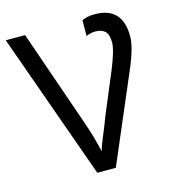

<svg xmlns="http://www.w3.org/2000/svg" viewBox="-108 -814 816 904"><g transform="rotate(-15 300.0 -362.0)"><path d="M570.8 -580.1Q570.8 -526.9 525.9 -422.9L345.2 0H254.9L0 -713.9H94.2L255.9 -248Q286.6 -160.2 300.8 -91.8Q309.1 -121.6 327.6 -164.6Q348.6 -214.4 359.9 -246.1L444.8 -449.2Q481 -537.6 481 -574.2Q481 -613.3 464.8 -629.2Q448.7 -645 418 -645Q393.6 -645 373 -634.8V-710.9Q395.5 -724.1 436 -724.1Q570.8 -724.1 570.8 -580.1Z"/></g></svg>

Font: Noto Sans Southeast Asian
Style: Regular
Weight: 400
Designer: Monotype Design Team
Foundry: Monotype Imaging Inc.
Version: Version 1.06 uh; ttfautohint (v1.4.1)